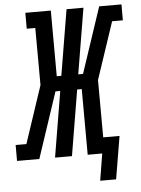

<svg xmlns="http://www.w3.org/2000/svg" viewBox="-98 -781 706 961"><g transform="rotate(-5 254.5 -300.0)"><path d="M366 135 388 0H315L314 -330H291L236 0H151L206 -330H182L72 0H-40V-80H14L110 -368L109 -655H66V-735H194L195 -405H218L273 -735H358L303 -405H327L437 -735H549V-655H495L399 -368L400 -80H482L446 135Z"/></g></svg>

Font: Iosevka Slab Medium
Style: Italic
Weight: 500
Italic angle: -9°
Monospace: yes
Designer: Belleve Invis
Foundry: Belleve Invis
Version: Version 11.1.0; ttfautohint (v1.8.3)